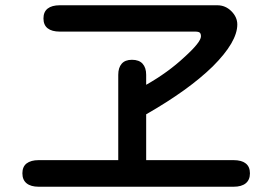

<svg xmlns="http://www.w3.org/2000/svg" viewBox="-20 -709 1040 729"><path d="M481 -482Q508 -482 521.5 -467Q535 -452 535 -425V-387Q618 -434 680 -492Q743 -549 743 -571Q743 -581 738.5 -585Q734 -589 721 -589H207Q177 -589 161 -601.5Q145 -614 145 -639Q145 -664 161 -676.5Q177 -689 207 -689H805Q836 -689 858.5 -666.5Q881 -644 881 -616Q881 -550 788 -457Q696 -367 535 -275V-101H867Q897 -101 913 -88.5Q929 -76 929 -51Q929 -26 913 -13Q897 0 867 0H127Q97 0 81 -13Q65 -26 65 -51Q65 -76 81 -88.5Q97 -101 127 -101H429V-425Q429 -452 442 -467Q455 -482 481 -482Z"/></svg>

Font: 寒蝉全圆体 Bold
Style: Regular
Weight: 700
Designer: Warren2060
      Designed by Motoya company      

      [Varela Round]
      Joe Prince(Latin component); Avraham Cornf
Foundry: ChillType
Version: Version 3.200